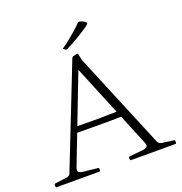

<svg xmlns="http://www.w3.org/2000/svg" viewBox="-159 -1063 1139 1201"><g transform="rotate(-20 410.5 -462.5)"><path d="M14 0Q7 0 7 -7V-17Q7 -24 15 -25L97 -36Q105 -38 111 -43Q117 -48 119 -57L382 -726Q385 -733 392 -735L416 -740Q423 -742 425 -734L434 -693L700 -53Q703 -46 710 -41.5Q717 -37 726 -35L803 -25Q810 -24 810 -17V-7Q810 0 803 0H509Q502 0 502 -7V-17Q502 -24 509 -25L600 -34Q625 -37 629.5 -47Q634 -57 624 -80L377 -680L410 -690L174 -78Q165 -54 172 -45.5Q179 -37 204 -34L297 -24Q304 -24 304 -17V-7Q304 0 297 0ZM239 -315Q321 -313 402.5 -313.5Q484 -314 566 -316V-277Q484 -275 402.5 -275Q321 -275 239 -276ZM350 -797Q344 -800 350 -804Q371 -818 396 -838Q421 -858 445.5 -879.5Q470 -901 489 -921Q494 -926 501 -925Q513 -922 522 -918Q531 -914 538 -908Q543 -903 543.5 -900Q544 -897 540.5 -893Q537 -889 528 -882Q492 -857 448.5 -831Q405 -805 371 -789Q366 -786 359 -790Z"/></g></svg>

Font: Hahmlet ExtraLight
Style: Regular
Weight: 250
Designer: Minjoo Ham & Mark Frömberg
Foundry: hypertype
Version: Version 1.002